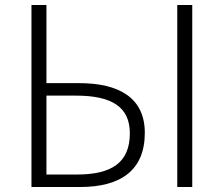

<svg xmlns="http://www.w3.org/2000/svg" viewBox="-20 -749 896 769"><path d="M106 0H301C466 0 560 -69 560 -217C560 -357 457 -416 297 -416H166V-729H106ZM690 0H750V-729H690ZM166 -50V-366H284C429 -366 500 -320 500 -215C500 -99 429 -50 288 -50Z"/></svg>

Font: Spoqa Han Sans Neo Light
Style: Regular
Weight: 300
Designer: [Spoqa Han Sans Neo] Dong-huui Kim  Younghwa Kang  Yujin Lee  [Noto Sans] Ryoko NISHIZUKA  (kana & ideographs); Paul D. 
Foundry: Spoqa (http://www.spoqa-han-sans.com)
Version: Version 1.000